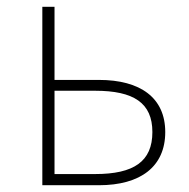

<svg xmlns="http://www.w3.org/2000/svg" viewBox="-20 -547 558 567"><path d="M105 0H272C395 0 468 -55 468 -157C468 -258 395 -311 272 -311H141V-527H105ZM141 -33V-279H261C375 -279 430 -243 430 -157C430 -70 375 -33 261 -33Z"/></svg>

Font: Source Han Sans JP ExtraLight
Style: Regular
Weight: 250
Designer: Ryoko NISHIZUKA 西塚涼子 (kana, bopomofo & ideographs); Paul D. Hunt (Latin, Greek & Cyrillic); Sandoll Communications 산돌커뮤니
Foundry: Adobe
Version: Version 2.001;hotconv 1.0.107;makeotfexe 2.5.65593